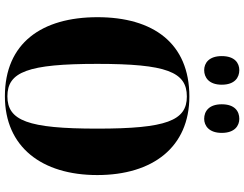

<svg xmlns="http://www.w3.org/2000/svg" viewBox="-124 -840 974 765"><g transform="rotate(90 362.5 -457.0)"><path d="M453 -784C480 -784 509 -803 509 -854C509 -906 480 -924 453 -924C423 -924 395 -906 395 -854C395 -803 423 -784 453 -784ZM259 -784C288 -784 317 -803 317 -854C317 -906 288 -924 259 -924C231 -924 203 -906 203 -854C203 -803 231 -784 259 -784ZM363 10C565 10 677 -137 677 -358C677 -580 565 -725 364 -725C151 -725 48 -580 48 -359C48 -137 151 10 363 10ZM363 0C266 0 234 -81 234 -358C234 -634 266 -715 364 -715C460 -715 492 -634 492 -358C492 -81 460 0 363 0Z"/></g></svg>

Font: Noto Serif Display Condensed Black
Style: Regular
Weight: 900
Width: 3
Designer: Monotype Design Team
Foundry: Monotype Imaging Inc.
Version: Version 2.009